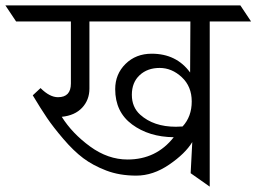

<svg xmlns="http://www.w3.org/2000/svg" viewBox="-80 -695 955 715"><path d="M136 -333Q184 -333 184 -384V-615H-20L-60 -675H815L855 -615H701V0L630 -50L636 -166Q610 -123 550 -82Q490 -41 427.5 -41Q365 -41 315.5 -60Q266 -79 230 -106Q194 -133 156 -177.5Q118 -222 95 -256Q72 -290 42 -340L71 -367Q105 -333 136 -333ZM253 -365Q253 -323 226 -294Q199 -265 150 -260Q189 -198 255.5 -149.5Q322 -101 395 -101Q502 -101 567 -184Q475 -185 412 -231.5Q349 -278 349 -363Q349 -419 387.5 -457Q426 -495 485 -495Q577 -495 628 -425L629 -615H253ZM600 -224Q634 -261 634 -317Q634 -373 597 -407.5Q560 -442 514.5 -442Q469 -442 440 -415Q411 -388 411 -342Q411 -296 442 -268Q492 -223 575 -223Q587 -223 600 -224Z"/></svg>

Font: Halant
Style: Regular
Weight: 400
Designer: Hitesh Malaviya (Devanagari), Satya Rajpurohit (Latin)
Foundry: Indian Type Foundry
Version: Version 1.101;PS 1.0;hotconv 1.0.78;makeotf.lib2.5.61930; tt